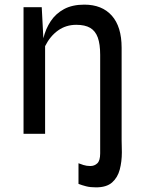

<svg xmlns="http://www.w3.org/2000/svg" viewBox="-20 -577 640 828"><path d="M394 231Q369.5 231 351.8 226.5Q334 222 318.5 216V127Q325.5 130 339.5 134.5Q353.5 139 369.5 139Q387.5 139 399.8 127.2Q412 115.5 412 84.5V-340.5Q412 -386.5 401.8 -415Q391.5 -443.5 369 -456.8Q346.5 -470 309 -470Q264.5 -470 230.2 -445.5Q196 -421 174.5 -378V0H81.5V-546H160L167 -412Q177 -453 198.8 -485.8Q220.5 -518.5 256.2 -537.8Q292 -557 343.5 -557Q420 -557 462.2 -509.5Q504.5 -462 504.5 -371V27Q504.5 39 505 51.8Q505.5 64.5 505.5 80Q505.5 119.5 496.5 154Q487.5 188.5 463.5 209.8Q439.5 231 394 231Z"/></svg>

Font: Spline Sans Mono
Style: Regular
Weight: 400
Monospace: yes
Designer: Eben Sorkin, Mirko Velimirovic
Foundry: Sorkin Type
Version: Version 1.004